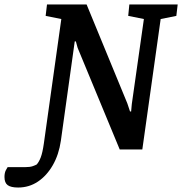

<svg xmlns="http://www.w3.org/2000/svg" viewBox="-119 -668 814 858"><path d="M-38 170Q-70 170 -84.5 159.5Q-99 149 -99 123Q-99 104 -92.5 92Q-86 80 -85 79H-9Q15 79 27.5 74.5Q40 70 45 67Q55 56 63 35.5Q71 15 77 -27L155 -583L85 -597L91 -648H268L450 -206L462 -170H467L470 -203L524 -583L454 -597L459 -648H675L669 -597L599 -583L517 0H416L228 -454L220 -483H215L153 -39Q144 23 117 70Q90 117 50.5 143.5Q11 170 -38 170Z"/></svg>

Font: Faustina SemiBold
Style: Italic
Weight: 600
Italic angle: -8°
Designer: Alfonso Garcia
Foundry: http://www.omnibus-type.com
Version: Version 1.200